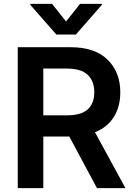

<svg xmlns="http://www.w3.org/2000/svg" viewBox="-20 -971 691 991"><path d="M71.7 0V-727.3H344.5Q469.8 -727.3 535.3 -663Q600.9 -598.7 600.9 -494.7Q600.9 -420.5 567.5 -367.2Q534.1 -313.9 470.2 -288.4L627.5 0H480.5L337.7 -266.3H203.5V0ZM203.5 -375.7H324.9Q398.1 -375.7 432.4 -406.2Q466.6 -436.8 466.6 -494.7Q466.6 -552.9 432.4 -585Q398.1 -617.2 324.2 -617.2H203.5ZM248.9 -951 321 -860.1 393.1 -951H505.7V-946L371.4 -792.6H271L136.4 -946V-951Z"/></svg>

Font: Inter Zeller Semi Bold
Style: Regular
Weight: 600
Designer: Rasmus Andersson; Joe Bland
Foundry: zeller
Version: Version 3.015;git-dec3a8cb1